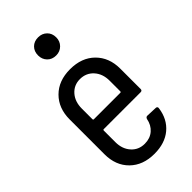

<svg xmlns="http://www.w3.org/2000/svg" viewBox="-226 -770 838 838"><g transform="rotate(-45 193.0 -351.5)"><path d="M39 -145V-360Q39 -429 81.5 -471.5Q124 -514 195 -514Q267 -514 309.5 -471.5Q352 -429 352 -361V-235Q352 -225 342 -225H114Q110 -225 110 -221V-149Q110 -107 134 -80Q158 -53 196 -53Q229 -53 251 -72Q273 -91 279 -123Q282 -132 290 -132L340 -130Q345 -130 347.5 -127Q350 -124 349 -119Q341 -60 300.5 -26Q260 8 195 8Q124 8 81.5 -34Q39 -76 39 -145ZM114 -286H278Q282 -286 282 -290V-356Q282 -399 257.5 -426Q233 -453 195 -453Q158 -453 134 -426Q110 -399 110 -356V-290Q110 -286 114 -286ZM139 -655Q139 -680 154.5 -695.5Q170 -711 195 -711Q219 -711 235 -695.5Q251 -680 251 -655Q251 -631 235 -615Q219 -599 195 -599Q170 -599 154.5 -615Q139 -631 139 -655Z"/></g></svg>

Font: Barlow Condensed
Style: Regular
Weight: 400
Width: 3
Designer: Jeremy Tribby
Foundry: Tribby Type
Version: Version 1.500